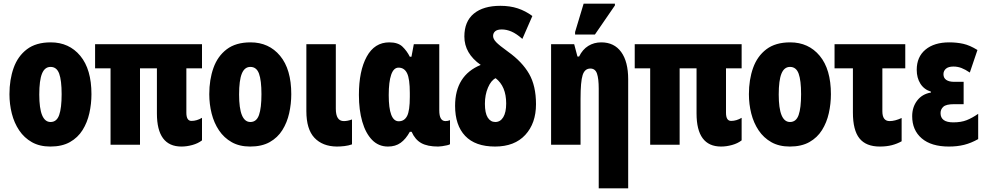

<svg xmlns="http://www.w3.org/2000/svg" viewBox="-20 -796 5423 1056"><path d="M483 -278Q483 -225 471.5 -173.5Q460 -122 434 -80.5Q408 -39 364.5 -14.5Q321 10 257 10Q198 10 155.5 -14Q113 -38 85.5 -79Q58 -120 45 -171.5Q32 -223 32 -278Q32 -358 55 -422.5Q78 -487 128 -525Q178 -563 259 -563Q360 -563 421.5 -489Q483 -415 483 -278ZM196 -276Q196 -125 258 -125Q292 -125 305.5 -163.5Q319 -202 319 -278Q319 -354 305.5 -391Q292 -428 258 -428Q226 -428 211 -391Q196 -354 196 -276Z M978 10Q843 10 843 -172V-420H750V0H588V-420H503V-553H1091V-420H1005V-176Q1005 -131 1033 -131Q1062 -131 1091 -148V-24Q1069 -7 1038 1.5Q1007 10 978 10Z M1582 -278Q1582 -225 1570.5 -173.5Q1559 -122 1533 -80.5Q1507 -39 1463.5 -14.5Q1420 10 1356 10Q1297 10 1254.5 -14Q1212 -38 1184.5 -79Q1157 -120 1144 -171.5Q1131 -223 1131 -278Q1131 -358 1154 -422.5Q1177 -487 1227 -525Q1277 -563 1358 -563Q1459 -563 1520.5 -489Q1582 -415 1582 -278ZM1295 -276Q1295 -125 1357 -125Q1391 -125 1404.5 -163.5Q1418 -202 1418 -278Q1418 -354 1404.5 -391Q1391 -428 1357 -428Q1325 -428 1310 -391Q1295 -354 1295 -276Z M1832 10Q1754 9 1709.5 -38Q1665 -85 1665 -185V-553H1827V-198Q1827 -130 1871 -130Q1892 -130 1916 -139V-2Q1896 5 1874 7.5Q1852 10 1832 10Z M2114 10Q2062 10 2026.5 -26.5Q1991 -63 1972.5 -127Q1954 -191 1954 -274Q1954 -406 1997 -484.5Q2040 -563 2121 -563Q2169 -563 2193.5 -539.5Q2218 -516 2234 -484H2243L2256 -553H2396V-189Q2396 -130 2430 -130Q2443 -130 2455 -135V-3Q2452 0 2439 3Q2426 6 2412 8Q2398 10 2390 10Q2331 10 2297 -9Q2263 -28 2244 -71H2234Q2212 -31 2183.5 -10.5Q2155 10 2114 10ZM2173 -129Q2204 -129 2219 -158Q2234 -187 2234 -263V-285Q2234 -362 2219 -393Q2204 -424 2172 -424Q2145 -424 2131.5 -385Q2118 -346 2118 -273Q2118 -129 2173 -129Z M2703 10Q2594 10 2538.5 -48.5Q2483 -107 2483 -214Q2483 -381 2624 -439Q2534 -502 2534 -595Q2534 -678 2586 -721Q2638 -764 2732 -764Q2785 -764 2827.5 -750Q2870 -736 2908 -708L2853 -582Q2820 -611 2793 -622.5Q2766 -634 2740 -634Q2715 -634 2703.5 -624Q2692 -614 2692 -598Q2692 -582 2708.5 -564.5Q2725 -547 2775 -511Q2852 -456 2890 -390Q2928 -324 2928 -223Q2928 -118 2869 -54Q2810 10 2703 10ZM2704 -125Q2732 -125 2748 -151.5Q2764 -178 2764 -227Q2764 -321 2706 -366Q2681 -354 2664 -314.5Q2647 -275 2647 -225Q2647 -174 2662.5 -149.5Q2678 -125 2704 -125Z M3273 240V-308Q3273 -363 3263.5 -391Q3254 -419 3227 -419Q3196 -419 3184.5 -383Q3173 -347 3173 -253V0H3011V-553H3138L3156 -485H3165Q3184 -524 3215.5 -543.5Q3247 -563 3287 -563Q3358 -563 3396.5 -510Q3435 -457 3435 -360V240ZM3143 -606V-620L3190 -776H3362V-766L3252 -606Z M3946 10Q3811 10 3811 -172V-420H3718V0H3556V-420H3471V-553H4059V-420H3973V-176Q3973 -131 4001 -131Q4030 -131 4059 -148V-24Q4037 -7 4006 1.5Q3975 10 3946 10Z M4550 -278Q4550 -225 4538.5 -173.5Q4527 -122 4501 -80.5Q4475 -39 4431.5 -14.5Q4388 10 4324 10Q4265 10 4222.5 -14Q4180 -38 4152.5 -79Q4125 -120 4112 -171.5Q4099 -223 4099 -278Q4099 -358 4122 -422.5Q4145 -487 4195 -525Q4245 -563 4326 -563Q4427 -563 4488.5 -489Q4550 -415 4550 -278ZM4263 -276Q4263 -125 4325 -125Q4359 -125 4372.5 -163.5Q4386 -202 4386 -278Q4386 -354 4372.5 -391Q4359 -428 4325 -428Q4293 -428 4278 -391Q4263 -354 4263 -276Z M4819 10Q4743 10 4707 -35Q4671 -80 4671 -177V-420H4570V-553H4959V-420H4833V-184Q4833 -130 4873 -130Q4902 -130 4939 -147V-19Q4914 -5 4885 2.5Q4856 10 4819 10Z M5199 10Q5102 10 5049.5 -35Q4997 -80 4997 -157Q4997 -207 5024.5 -243Q5052 -279 5100 -287V-292Q5062 -304 5042 -336Q5022 -368 5022 -412Q5022 -483 5070 -523Q5118 -563 5201 -563Q5242 -563 5278 -555Q5314 -547 5356 -521L5314 -397Q5289 -414 5268 -422Q5247 -430 5224 -430Q5196 -430 5182.5 -418Q5169 -406 5169 -388Q5169 -367 5184.5 -356.5Q5200 -346 5227 -346H5280V-223H5227Q5184 -223 5168.5 -209Q5153 -195 5153 -174Q5153 -123 5223 -123Q5266 -123 5296.5 -135Q5327 -147 5360 -170V-31Q5321 -9 5283 0.5Q5245 10 5199 10Z"/></svg>

Font: Noto Sans ExtraCondensed Black
Style: Regular
Weight: 900
Width: 2
Designer: Monotype Design Team
Foundry: Monotype Imaging Inc.
Version: Version 2.013; ttfautohint (v1.8.4.7-5d5b)